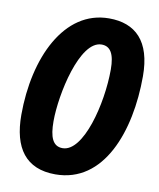

<svg xmlns="http://www.w3.org/2000/svg" viewBox="-83 -790 717 866"><g transform="rotate(10 275.5 -357.5)"><path d="M229 10C451 10 542 -241 542 -494C542 -655 468 -725 347 -725C141 -725 32 -489 32 -228C32 -76 94 10 229 10ZM241 -112C196 -112 180 -152 180 -225C180 -348 234 -603 334 -603C374 -603 394 -571 394 -499C394 -341 336 -112 241 -112Z"/></g></svg>

Font: BC Sans
Style: Bold Italic
Weight: 700
Italic angle: -12°
Designer: Monotype Design Team
Province of B.C.
Foundry: Monotype Imaging Inc.
Version: Version 2.000;GOOG;noto-source:20170915:90ef993387c0